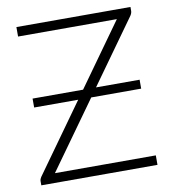

<svg xmlns="http://www.w3.org/2000/svg" viewBox="-80 -778 763 848"><g transform="rotate(-10 301.5 -354.0)"><path d="M561.5 -690Q561.5 -680.5 554.5 -669.5L350 -384H545.5V-344H321.5L105.5 -42.5H558V0H37V-18.5Q37 -24 38.8 -28.2Q40.5 -32.5 43 -36.5L263 -344H65.5V-384H292L493 -665H50V-707.5H561.5Z"/></g></svg>

Font: Lato 2
Style: Regular
Weight: 300
Designer: Lukasz Dziedzic with Adam Twardoch and Botio Nikoltchev
Foundry: tyPoland Lukasz Dziedzic
Version: Version 2.015; 2015-08-06; http://www.latofonts.com/